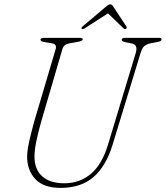

<svg xmlns="http://www.w3.org/2000/svg" viewBox="-20 -880 788 913"><path d="M494 -193.5 625.5 -628Q631.5 -648 626.8 -659.2Q622 -670.5 603.5 -674L575.5 -679.5Q558.5 -684 558.5 -690.5Q558.5 -700 574.5 -700H736Q748 -700 748 -693Q748 -688.5 744.8 -685.8Q741.5 -683 729.5 -680.5L696 -674Q678 -670.5 666.8 -661.2Q655.5 -652 648.5 -628L515 -190.5Q484.5 -90.5 425 -38.5Q365.5 13.5 268 13.5Q186 13.5 147 -29.5Q108 -72.5 109 -138Q109.5 -166 120 -212.2Q130.5 -258.5 143 -303L244.5 -646Q252 -670 227 -674L189 -680.5Q172.5 -683 172.5 -691.5Q172.5 -700 191 -700H361.5Q373.5 -700 373.5 -693.5Q373.5 -685.5 353 -681.5L308.5 -673.5Q283.5 -669 277 -647.5L176 -302Q161 -249 152.8 -208.8Q144.5 -168.5 144 -139.5Q143 -75.5 180.2 -42Q217.5 -8.5 285 -8.5Q359.5 -8.5 412.5 -53.5Q465.5 -98.5 494 -193.5ZM578.5 -742.5Q573.5 -739.5 567 -745.5L493.5 -816.5L383 -745.5Q373 -739.5 369 -743Q364.5 -747 372.5 -754L483.5 -848Q496.5 -859.5 504 -859.5Q512 -859.5 519 -848L581 -754Q585 -747 578.5 -742.5Z"/></svg>

Font: Fraunces 72pt S050 Thin
Style: Italic
Weight: 100
Italic angle: -16°
Version: Version 1.000; ttfautohint (v1.8.3)